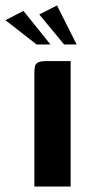

<svg xmlns="http://www.w3.org/2000/svg" viewBox="-59 -684 346 704"><path d="M67 0Q67 -104 67 -207.5Q67 -311 67 -415Q67 -430 69 -440Q71 -450 80.5 -455Q90 -460 112 -460H200V0ZM75 -521 -39 -610 27 -644 126 -521ZM176 -521 85 -631 150 -664 222 -521Z"/></svg>

Font: Genos Thin SemiBold
Style: Regular
Weight: 600
Version: Version 1.010